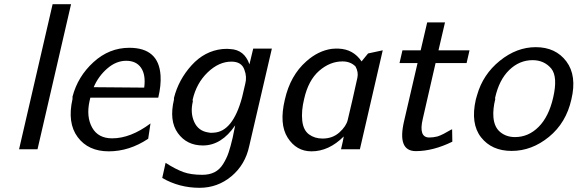

<svg xmlns="http://www.w3.org/2000/svg" viewBox="-20 -712 2755 916"><path d="M71 0 231 -692H319L159 0Z M326 -240V-251Q351 -347 426 -415.5Q501 -484 597 -484Q738 -484 746 -351Q749 -305 735 -246H411Q410 -243 407 -229Q391 -155 419.5 -103.5Q448 -52 515 -52Q603 -52 698 -123L687 -50Q597 10 499 10Q401 10 350.5 -58Q300 -126 326 -240ZM427 -296 668 -294Q676 -355 653 -388.5Q630 -422 582 -422Q534 -422 491.5 -385Q449 -348 427 -296Z M810 -237V-245Q832 -332 894 -400.5Q956 -469 1041 -478Q1067 -480 1078 -478Q1146 -475 1170 -405L1188 -480H1277L1169 -15Q1150 74 1084 129Q1018 184 932 184Q835 184 754 137L770 65Q819 96 855 109Q891 122 945 122Q979 122 1003.5 109.5Q1028 97 1044.5 70.5Q1061 44 1070.5 16Q1080 -12 1090 -55L1102 -114Q1037 -18 948 -18Q871 -18 828.5 -77Q786 -136 810 -237ZM899 -236Q899 -231 900 -228Q887 -174 906.5 -130.5Q926 -87 974 -80Q985 -77 1000 -79Q1091 -84 1135 -248L1150 -312Q1159 -345 1146 -379Q1133 -418 1084 -418Q1024 -418 970.5 -366.5Q917 -315 899 -236Z M1339 -237Q1365 -352 1441 -419Q1498 -470 1563 -479Q1585 -481 1596 -480Q1666 -477 1705 -419L1736 -457L1806 -472L1697 0H1607L1615 -35L1617 -45L1620 -61Q1549 10 1466 10Q1394 10 1352.5 -55Q1311 -120 1339 -237ZM1431 -240Q1417 -183 1422 -136Q1427 -91 1454 -71Q1481 -51 1519 -51Q1567 -51 1599.5 -80.5Q1632 -110 1639 -140Q1661 -231 1685 -341Q1691 -368 1676 -395Q1652 -419 1614 -419Q1554 -419 1502.5 -374Q1451 -329 1431 -240Z M1886 -411 1900 -472H1987L2018 -605H2103L2072 -472H2220L2206 -411H2058L1997 -145Q1976 -56 2028 -56Q2047 -56 2067 -61Q2080 -65 2096.5 -73.5Q2113 -82 2123.5 -88.5Q2134 -95 2137 -95Q2137 -86 2137.5 -66Q2138 -46 2138 -36Q2046 9 1964 9Q1874 9 1908 -135L1972 -411Z M2250 -237Q2253 -249 2256 -258Q2284 -357 2364.5 -422Q2445 -487 2536 -487Q2631 -487 2682 -419Q2733 -351 2706 -238Q2681 -126 2599 -59Q2517 8 2421 8Q2326 8 2275 -57Q2224 -122 2250 -237ZM2342 -245Q2342 -244 2342 -242.5Q2342 -241 2343 -240Q2331 -192 2334 -153Q2338 -105 2367 -81.5Q2396 -58 2437 -58Q2501 -58 2549.5 -106.5Q2598 -155 2619 -246Q2642 -345 2610 -385Q2576 -425 2521 -425Q2458 -425 2409.5 -378Q2361 -331 2342 -245Z"/></svg>

Font: Coval
Style: Book Italic
Weight: 350
Foundry: Context Ltd
Version: Version 001.000